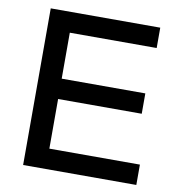

<svg xmlns="http://www.w3.org/2000/svg" viewBox="-81 -805 830 880"><g transform="rotate(10 333.5 -364.5)"><path d="M189.9 -325.7V-94.7H611.3V0H84.5V-729H594.2V-634.3H189.9V-420.4H579.1V-325.7Z"/></g></svg>

Font: SolaimanLipi
Style: Bold
Weight: 700
Designer: Solaiman Karim
Foundry: Al Mamun Sumon
Version: Version 2.000